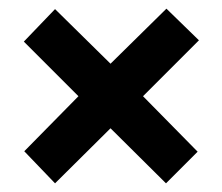

<svg xmlns="http://www.w3.org/2000/svg" viewBox="-20 -575 513 443"><path d="M364 -555 439 -482 310 -353 436 -225 363 -152 235 -279 107 -152 36 -226 161 -353 35 -479 107 -554 235 -428Z"/></svg>

Font: Noto Sans Lao Looped UI ExCd Bold
Style: Bold
Weight: 700
Width: 2
Designer: Mark Frömberg, Ben Mitchell
Foundry: The Fontpad Ltd
Version: Version 1.001